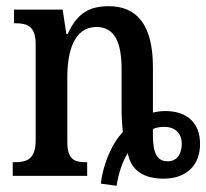

<svg xmlns="http://www.w3.org/2000/svg" viewBox="-20 -567 665 619"><path d="M305 25 356 32C361 -6 376 -49 392 -73C403 -14 448 9 507 9C587 9 625 -40 625 -103C625 -169 585 -209 513 -209C500 -209 485 -207 473 -204V-351C473 -487 421 -547 331 -547C272 -547 230 -528 198 -457H194L182 -536H25V-492H30C67 -492 95 -483 95 -425V-115C95 -53 66 -44 27 -44H21V0H261V-44H257C219 -44 197 -53 197 -111V-318C197 -402 219 -480 291 -480C351 -480 372 -428 372 -343V-213C372 -187 374 -162 376 -141C339 -103 312 -35 305 25ZM521 -47C489 -47 473 -69 473 -130V-151C482 -155 493 -158 509 -158C546 -158 566 -136 566 -103C566 -69 549 -47 521 -47Z"/></svg>

Font: Noto Serif Condensed Medium
Style: Regular
Weight: 500
Width: 3
Designer: Monotype Design Team
Foundry: Monotype Imaging Inc.
Version: Version 2.015